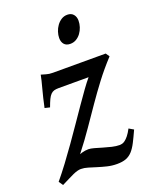

<svg xmlns="http://www.w3.org/2000/svg" viewBox="-133 -728 643 814"><g transform="rotate(-20 188.5 -321.0)"><path d="M380.4 -430.2Q340.3 -386.7 309.3 -345.7Q278.3 -304.7 249.3 -262.7Q220.2 -220.7 189.9 -176.5Q159.7 -132.3 121.1 -83Q122.1 -83.5 125.5 -84.5Q129.4 -85.9 134.8 -87.4Q140.1 -88.9 147 -89.8Q153.8 -90.8 161.1 -90.8Q170.9 -90.8 186.8 -86.4Q202.6 -82 220.9 -76.4Q239.3 -70.8 258.1 -66.4Q276.9 -62 293 -62Q297.4 -62 303.5 -63.5Q309.6 -64.9 316.9 -70.3Q324.2 -75.7 332.8 -86.2Q341.3 -96.7 351.1 -115.2L372.1 -103Q358.4 -72.8 347.4 -51.3Q336.4 -29.8 324 -16.1Q311.5 -2.4 295.2 3.7Q278.8 9.8 254.9 9.8Q231.9 9.8 210.7 4.6Q189.5 -0.5 170.2 -6.6Q150.9 -12.7 134 -17.8Q117.2 -22.9 102.5 -22.9Q94.7 -22.9 85.9 -20.5Q77.1 -18.1 66.2 -13.2Q55.2 -8.3 41.3 -1.2Q27.3 5.9 8.8 15.1L-4.4 -3.9Q20 -33.2 45.7 -67.6Q71.3 -102.1 96.7 -137.9Q122.1 -173.8 146.5 -209.5Q170.9 -245.1 192.9 -276.9Q214.8 -308.6 233.6 -334.7Q252.4 -360.8 266.6 -377.4H130.9Q119.1 -377.4 110.8 -375Q102.5 -372.6 95.7 -365.7Q88.9 -358.9 82.8 -346.2Q76.7 -333.5 69.3 -313L46.4 -318.4Q55.7 -362.3 65.7 -399.2Q75.7 -436 79.6 -457Q88.9 -454.6 101.3 -450.7Q113.8 -446.8 130.9 -446.8H369.1ZM308.6 -617.7Q308.6 -603.5 304 -589.1Q299.3 -574.7 290.8 -563Q282.2 -551.3 270 -543.9Q257.8 -536.6 242.7 -536.6Q224.6 -536.6 215.3 -547.4Q206.1 -558.1 206.1 -575.7Q206.1 -588.9 210.7 -603.3Q215.3 -617.7 223.9 -629.6Q232.4 -641.6 244.6 -649.4Q256.8 -657.2 272 -657.2Q289.6 -657.2 299.1 -646Q308.6 -634.8 308.6 -617.7Z"/></g></svg>

Font: Gentium Book Basic
Style: Italic
Weight: 400
Italic angle: -8°
Designer: J. Victor Gaultney and Annie Olsen
Foundry: SIL International
Version: Version 1.102; 2013; Maintenance release